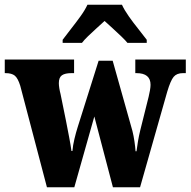

<svg xmlns="http://www.w3.org/2000/svg" viewBox="-25 -786 800 806"><path d="M60 -426Q50 -458 37 -468.5Q24 -479 -2 -479H-5V-536H286V-479H275Q248 -479 235 -470Q222 -461 222 -437Q222 -428 224 -415.5Q226 -403 229 -392L252 -279Q259 -243 265.5 -209Q272 -175 275 -152H279Q281 -176 287.5 -203Q294 -230 301 -252L389 -531H448L531 -236Q536 -216 539.5 -192Q543 -168 544 -151H548Q551 -174 554.5 -194.5Q558 -215 564 -240L599 -380Q602 -392 604.5 -406.5Q607 -421 607 -430Q607 -479 548 -479H543V-536H755V-479H743Q717 -479 704 -463.5Q691 -448 677 -401L563 0H449L371 -297L287 0H172ZM238 -619Q252 -638 272.5 -664Q293 -690 312.5 -717Q332 -744 342 -766H487Q497 -744 516 -717Q535 -690 556 -664Q577 -638 591 -619V-606H510Q503 -615 485 -632.5Q467 -650 447 -668Q427 -686 414 -698Q400 -685 381 -668Q362 -651 345 -634.5Q328 -618 319 -606H238Z"/></svg>

Font: Noto Serif Lao Condensed Black
Style: Regular
Weight: 900
Width: 3
Designer: Monotype Design Team
Foundry: Monotype Imaging Inc.
Version: Version 2.003; ttfautohint (v1.8.4.7-5d5b)